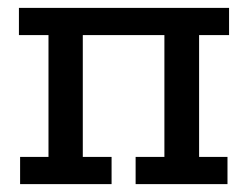

<svg xmlns="http://www.w3.org/2000/svg" viewBox="-20 -467 628 487"><path d="M31 -69H103V-378H28V-447H561V-378H485V-69H557V0H324V-69H397V-378H190V-69H263V0H31Z"/></svg>

Font: Zilla Slab Medium
Style: Regular
Weight: 500
Designer: Typotheque.com
Foundry: Typotheque type foundry
Version: Version 1.1; 2017